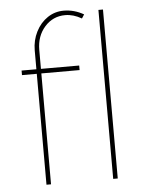

<svg xmlns="http://www.w3.org/2000/svg" viewBox="-53 -796 652 840"><g transform="rotate(-5 272.5 -376.0)"><path d="M137 -590V-507H305V-487H137V0H117V-487H52V-507H117V-590Q117 -634 136 -671.5Q155 -709 187 -730.5Q219 -752 258 -752Q304 -752 346 -728L335 -711Q299 -732 263 -732Q209 -732 173 -691.5Q137 -651 137 -590ZM430 -742V0H410V-742Z"/></g></svg>

Font: Montserrat-Arabic Thin
Style: Regular
Weight: 250
Designer: Mohamed Gaber
Foundry: Kief Type Foundry
Version: Version 5.008